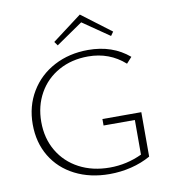

<svg xmlns="http://www.w3.org/2000/svg" viewBox="-93 -936 905 1021"><g transform="rotate(-10 360.0 -425.5)"><path d="M263 -716 248 -737 407 -857 566 -737 551 -716 407 -815ZM639 -289V-49Q591 -22 534 -8Q477 6 417 6Q312 6 230.5 -35.5Q149 -77 104 -152Q59 -227 59 -325Q59 -423 105.5 -500.5Q152 -578 233.5 -621Q315 -664 417 -664Q549 -664 638 -588L609 -556Q526 -630 411 -630Q322 -630 252.5 -591.5Q183 -553 144.5 -484.5Q106 -416 106 -330Q106 -241 146.5 -172.5Q187 -104 259 -66Q331 -28 424 -28Q515 -28 598 -67V-254H429V-289Z"/></g></svg>

Font: Ysabeau Infant Light
Style: Regular
Weight: 300
Designer: Christian Thalmann (Catharsis Fonts)
Version: Version 0.003